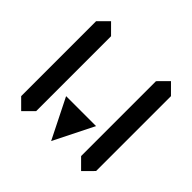

<svg xmlns="http://www.w3.org/2000/svg" viewBox="-150 -785 885 885"><g transform="rotate(45 293.0 -342.0)"><path d="M48.8 -97.7V-585.9L97.7 -634.8L146.5 -585.9V-97.7L97.7 -48.8ZM195.3 -244.1H390.6L293 -48.8ZM439.5 -97.7V-585.9L488.3 -634.8L537.1 -585.9V-97.7L488.3 -48.8Z"/></g></svg>

Font: BabelStone Centaurian
Style: Regular
Weight: 400
Designer: Andrew West
Foundry: BabelStone
Version: Version 1.01 November 6, 2013